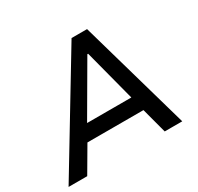

<svg xmlns="http://www.w3.org/2000/svg" viewBox="-162 -883 1094 1062"><g transform="rotate(-30 384.5 -352.5)"><path d="M-12 0 414 -705H513L714 0H602L549 -199L593 -161H168L223 -198L107 0ZM445 -584 240 -232 219 -255H572L542 -232L450 -584Z"/></g></svg>

Font: Nunito Sans 7pt SemiBold
Style: Italic
Weight: 600
Italic angle: -9°
Designer: Vernon Adams
Foundry: Vernon Adams
Version: Version 3.101;gftools[0.9.27]